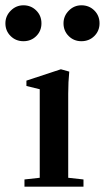

<svg xmlns="http://www.w3.org/2000/svg" viewBox="-70 -698 392 718"><path d="M17.6 -543.9Q-10.7 -543.9 -30.3 -563.2Q-49.8 -582.5 -49.8 -610.8Q-49.8 -638.2 -29.8 -658.2Q-9.8 -678.2 17.6 -678.2Q45.9 -678.2 65.4 -658.9Q85 -639.6 85 -610.8Q85 -582.5 65.7 -563.2Q46.4 -543.9 17.6 -543.9ZM234.4 -543.9Q206.1 -543.9 186.8 -563.2Q167.5 -582.5 167.5 -610.8Q167.5 -638.2 187.3 -658.2Q207 -678.2 234.4 -678.2Q263.2 -678.2 282.7 -658.9Q302.2 -639.6 302.2 -610.8Q302.2 -582.5 282.7 -563.2Q263.2 -543.9 234.4 -543.9ZM21.5 0V-26.9L78.6 -33.2V-364.3L28.8 -376.5V-396.5L157.7 -439L189 -430.2Q185.1 -391.1 185.1 -347.7V-33.2L242.2 -26.9V0Z"/></svg>

Font: Elstob 14pt SemiBold
Style: Regular
Weight: 600
Designer: Peter S. Baker
Version: Version 1.015